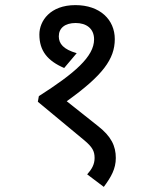

<svg xmlns="http://www.w3.org/2000/svg" viewBox="-20 -652 591 751"><path d="M275 -632C176 -632 134 -570 134 -517C134 -453 166 -414 231 -386L280 -444C228 -459 210 -481 210 -510C210 -542 234 -562 276 -562C317 -562 348 -541 348 -498C348 -431 273 -366 132 -276L128 -254L310 -103C341 -77 350 -61 350 -34C350 -9 339 10 321 30L386 79C415 40 433 8 433 -34C433 -81 415 -119 362 -160L241 -256C382 -357 429 -421 429 -499C429 -575 371 -632 275 -632Z"/></svg>

Font: Noto Sans Devanagari UI
Style: Regular
Weight: 400
Designer: Jelle Bosma - Monotype Design Team
Foundry: Monotype Imaging Inc.
Version: Version 2.003